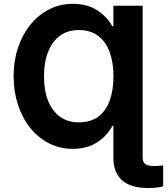

<svg xmlns="http://www.w3.org/2000/svg" viewBox="-20 -757 861 990"><path d="M715.6 -727.5V0H564.6V-107.6H559.4Q532.4 -56.4 480.5 -22.9Q428.5 10.5 355.3 10.5Q288.7 10.5 232.9 -17.9Q177.1 -46.4 136.1 -97.3Q95.1 -148.1 72.7 -216.5Q50.2 -284.8 50.2 -364.5Q50.2 -443.5 73 -511.3Q95.8 -579.2 137 -629.9Q178.1 -680.6 233.9 -708.9Q289.6 -737.3 355.3 -737.3Q429.2 -737.3 480.9 -704.1Q532.5 -670.8 559.4 -621.1H564.6V-727.5ZM385.7 -126.2Q447.4 -126.2 487 -155.7Q526.6 -185.3 545.8 -238.8Q565 -292.3 565 -364.1Q565 -435.4 545.2 -489Q525.4 -542.7 485.7 -572.4Q446 -602.1 386.1 -602.1Q329.9 -602.1 289.8 -573.1Q249.7 -544 228.3 -490.6Q206.8 -437.1 206.8 -364.1Q206.8 -289 228.7 -235.7Q250.5 -182.5 290.6 -154.3Q330.7 -126.2 385.7 -126.2ZM743.8 212.4Q654.8 212.4 609.7 172.9Q564.6 133.3 564.6 55.8V-96.9H715.6V55.8Q715.6 79.1 729.3 89.1Q743.1 99.1 776.7 99.1Q787.5 99.1 798.6 98.2Q809.8 97.3 821.3 95.7V203.8Q805.9 207.9 786.2 210.2Q766.5 212.4 743.8 212.4Z"/></svg>

Font: Inter
Style: Regular
Weight: 400
Designer: Rasmus Andersson
Foundry: rsms
Version: Version 4.000;git-8c9346024